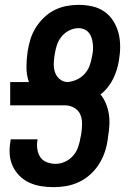

<svg xmlns="http://www.w3.org/2000/svg" viewBox="-20 -763 540 791"><path d="M201 8Q175 8 149.5 4Q124 0 101 -10.5Q78 -21 60.5 -38.5Q43 -56 32.5 -78.5Q22 -101 20 -127Q18 -153 23 -180L24 -189H135L134 -184Q131 -166 134 -147.5Q137 -129 146.5 -115Q156 -101 173.5 -94.5Q191 -88 209 -88Q229 -88 248.5 -97Q268 -106 282 -122.5Q296 -139 302.5 -159Q309 -179 312 -198L315 -213Q318 -234 318 -254.5Q318 -275 310.5 -292Q303 -309 285.5 -319Q268 -329 248 -329H22V-425H99Q89 -454 89 -486.5Q89 -519 94 -552Q98 -577 105.5 -601.5Q113 -626 127 -648.5Q141 -671 160.5 -690Q180 -709 203.5 -721Q227 -733 252.5 -738Q278 -743 303 -743Q332 -743 359.5 -737Q387 -731 409.5 -715.5Q432 -700 446.5 -677Q461 -654 468 -627.5Q475 -601 475 -572Q475 -543 470 -514Q467 -495 461 -475.5Q455 -456 446 -438Q437 -420 424 -403.5Q411 -387 394 -374Q408 -357 416.5 -336Q425 -315 428.5 -292.5Q432 -270 430.5 -246Q429 -222 425 -198L423 -183Q419 -157 410 -132Q401 -107 386 -84Q371 -61 350 -42.5Q329 -24 304 -12.5Q279 -1 253 3.5Q227 8 201 8ZM257 -425Q276 -426 295 -434.5Q314 -443 328 -458Q342 -473 349 -492Q356 -511 359 -530Q362 -543 363 -556Q364 -569 362.5 -582Q361 -595 357.5 -606.5Q354 -618 346.5 -627.5Q339 -637 327.5 -642Q316 -647 303 -647Q284 -647 265 -637.5Q246 -628 233 -611.5Q220 -595 214 -576Q208 -557 205 -537Q202 -519 201.5 -500.5Q201 -482 206.5 -465.5Q212 -449 225.5 -437.5Q239 -426 257 -425Z"/></svg>

Font: Iosevka Term Curly
Style: Bold Italic
Weight: 700
Italic angle: -9°
Designer: Belleve Invis
Foundry: Belleve Invis
Version: Version 32.3.0